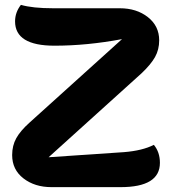

<svg xmlns="http://www.w3.org/2000/svg" viewBox="-20 -770 717 790"><path d="M638 -100Q638 0 476 0H192Q123 0 76.5 -36Q30 -72 30 -132Q30 -171 47 -201.5Q64 -232 102 -266L482 -609Q338 -582 204 -582Q42 -582 42 -682Q42 -719 66 -750Q114 -736 199 -736H473Q542 -736 588.5 -699.5Q635 -663 635 -604Q635 -566 618 -535.5Q601 -505 563 -469L180 -123L490 -144Q566 -150 613 -174Q638 -144 638 -100Z"/></svg>

Font: Laila
Style: Bold
Weight: 700
Designer: Hitesh Malaviya
Foundry: Indian Type Foundry
Version: Version 1.302;PS 1.0;hotconv 1.0.78;makeotf.lib2.5.61930; tt